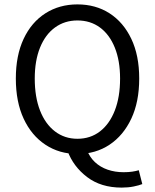

<svg xmlns="http://www.w3.org/2000/svg" viewBox="-20 -688 704 873"><path d="M332 12Q250 12 186.5 -30Q123 -72 87.5 -148.5Q52 -225 52 -331Q52 -436 87.5 -511.5Q123 -587 186.5 -627.5Q250 -668 332 -668Q415 -668 478 -627.5Q541 -587 577 -511.5Q613 -436 613 -331Q613 -225 577 -148.5Q541 -72 478 -30Q415 12 332 12ZM332 -57Q391 -57 434.5 -90.5Q478 -124 502 -185.5Q526 -247 526 -331Q526 -412 502 -471.5Q478 -531 434.5 -563Q391 -595 332 -595Q274 -595 230 -563Q186 -531 162 -471.5Q138 -412 138 -331Q138 -247 162 -185.5Q186 -124 230 -90.5Q274 -57 332 -57ZM533 165Q439 165 376 117Q313 69 287 -2L374 -9Q387 26 411.5 49Q436 72 469.5 83.5Q503 95 542 95Q564 95 581 92.5Q598 90 611 86L627 149Q612 155 587.5 160Q563 165 533 165Z"/></svg>

Font: Source Sans 3
Style: Regular
Weight: 400
Designer: Paul D. Hunt
Foundry: Adobe
Version: Version 3.046;hotconv 1.0.118;makeotfexe 2.5.65603